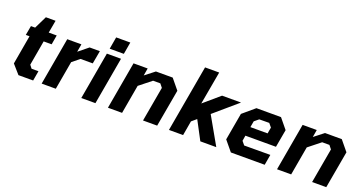

<svg xmlns="http://www.w3.org/2000/svg" viewBox="-42 -1364 3728 1990"><g transform="rotate(20 1822.0 -368.5)"><path d="M176 0 90 -98 146 -418H105L124 -522H170L238 -661H345L320 -522H408L390 -418H302L254 -144L281 -109H357L338 0Z M432 0 524 -523H680L665 -436L771 -522H884L858 -378H723L643 -313L588 0Z M971 -581 994 -714H1150L1127 -581ZM869 0 961 -523H1117L1025 0Z M1163 0 1255 -523H1411L1397 -441L1502 -523H1687L1779 -411L1706 0H1550L1618 -384L1587 -423H1507L1375 -318L1319 0Z M1836 0 1966 -737H2122L2057 -372L2232 -522H2441L2186 -303L2358 0H2182L2073 -206L2020 -161L1992 0Z M2519 0 2427 -111 2480 -411 2611 -522H2882L2973 -411L2938 -215H2601L2591 -155L2624 -115L2912 -116L2892 0ZM2619 -316H2809L2821 -384L2788 -424L2678 -423L2631 -384Z M3028 0 3120 -523H3276L3262 -441L3367 -523H3552L3644 -411L3571 0H3415L3483 -384L3452 -423H3372L3240 -318L3184 0Z"/></g></svg>

Font: Tomorrow SemiBold
Style: Italic
Weight: 600
Italic angle: -10°
Designer: Tony de Marco, Monica Rizzolli
Foundry: Just in Type
Version: Version 2.002